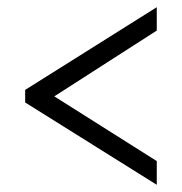

<svg xmlns="http://www.w3.org/2000/svg" viewBox="-20 -625 505 534"><path d="M416 -111 50 -340V-375L416 -605V-540L131 -357L416 -177Z"/></svg>

Font: Noto Serif Condensed
Style: Regular
Weight: 400
Width: 3
Designer: Monotype Design Team
Foundry: Monotype Imaging Inc.
Version: Version 2.015